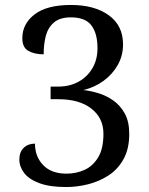

<svg xmlns="http://www.w3.org/2000/svg" viewBox="-20 -744 599 774"><path d="M247 10Q181 10 139 -5.5Q97 -21 77.5 -46.5Q58 -72 58 -101Q58 -131 75.5 -148Q93 -165 121 -165Q121 -113 154 -78.5Q187 -44 248 -44Q288 -44 321.5 -59.5Q355 -75 376 -110Q397 -145 397 -205Q397 -268 348.5 -306Q300 -344 216 -344H184V-395H216Q260 -395 295.5 -414Q331 -433 352 -468Q373 -503 373 -550Q373 -609 348.5 -641.5Q324 -674 266 -674Q221 -674 197 -653Q173 -632 164.5 -598.5Q156 -565 156 -525Q120 -525 95 -538.5Q70 -552 70 -590Q70 -648 119.5 -686Q169 -724 266 -724Q361 -724 418.5 -682.5Q476 -641 476 -565Q476 -520 455 -482.5Q434 -445 398 -418.5Q362 -392 316 -381Q344 -378 376 -368.5Q408 -359 436.5 -339Q465 -319 483 -286.5Q501 -254 501 -204Q501 -144 478 -102.5Q455 -61 417 -36.5Q379 -12 334.5 -1Q290 10 247 10Z"/></svg>

Font: Noto Serif NP Hmong
Style: Regular
Weight: 400
Designer: Dalton Maag Ltd
Foundry: Dalton Maag Ltd
Version: Version 1.001